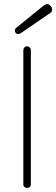

<svg xmlns="http://www.w3.org/2000/svg" viewBox="-20 -920 277 946"><path d="M70 -752Q63 -752 58 -757Q53 -762 53 -769Q53 -777 59 -782L187 -886Q205 -900 213 -900Q221 -900 229 -891.5Q237 -883 237 -873Q237 -863 229 -857L86 -759Q76 -752 70 -752ZM95 -10V-674Q95 -681 100.5 -686.5Q106 -692 114 -692Q121 -692 126.5 -686.5Q132 -681 132 -674V-10Q132 -3 126.5 1.5Q121 6 114 6Q107 6 101 1.5Q95 -3 95 -10Z"/></svg>

Font: Comic Neue Light
Style: Regular
Weight: 300
Designer: Craig Rozynski
Foundry: Craig Rozynski
Version: Version 2.003